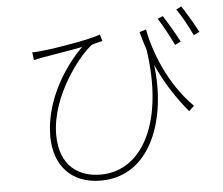

<svg xmlns="http://www.w3.org/2000/svg" viewBox="-56 -856 1112 956"><g transform="rotate(-5 500.0 -377.5)"><path d="M866 -618C846 -658 809 -720 788 -752L762 -741C784 -708 817 -645 837 -604ZM666 -683C674 -652 683 -622 693 -594C747 -237 626 7 412 7C306 7 208 -50 208 -210C208 -406 367 -601 425 -641C437 -646 466 -651 478 -655L468 -688C419 -668 239 -638 173 -632C156 -630 137 -629 125 -629L130 -590C148 -594 166 -597 180 -600C223 -608 315 -622 375 -634C295 -557 178 -392 178 -205C178 -60 261 37 411 37C662 37 759 -245 724 -514C767 -418 818 -342 878 -269L904 -294C782 -415 721 -579 699 -693ZM858 -779C882 -746 913 -688 934 -644L963 -658C941 -701 905 -760 884 -792Z"/></g></svg>

Font: Noto Sans T Chinese Thin
Style: Regular
Weight: 100
Designer: Ryoko NISHIZUKA (kana & ideographs); Paul D. Hunt (Latin, Greek & Cyrillic); Wenlong ZHANG (bopomofo); Sandoll Communica
Foundry: Adobe Systems Incorporated
Version: Version 1.000;PS 1;hotconv 1.0.78;makeotf.lib2.5.61930